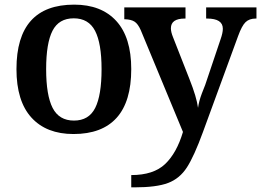

<svg xmlns="http://www.w3.org/2000/svg" viewBox="-20 -568 1126 828"><path d="M51 -270Q51 -548 300 -548Q417 -548 481.5 -477.5Q546 -407 546 -270Q546 -130 483 -60Q420 10 297 10Q180 10 115.5 -61Q51 -132 51 -270ZM418 -270Q418 -381 390 -435Q362 -489 298 -489Q234 -489 206.5 -435.5Q179 -382 179 -270Q179 -157 207 -102.5Q235 -48 299 -48Q363 -48 390.5 -102.5Q418 -157 418 -270ZM546 187Q642 187 692 139.5Q742 92 769 1L587 -438Q575 -465 560.5 -474.5Q546 -484 519 -485H516V-536H780V-488H777Q717 -488 717 -446Q717 -430 726 -408L797 -227Q828 -149 834 -103Q838 -132 850.5 -165Q863 -198 865 -202L931 -398Q941 -426 941 -444Q941 -488 873 -488H869V-536H1086V-488H1083Q1055 -488 1039 -472.5Q1023 -457 1007 -413L855 2Q817 106 786 154Q755 202 705 221Q655 240 559 240H546Z"/></svg>

Font: Noto Serif SemiBold
Style: Regular
Weight: 600
Designer: Monotype Design Team
Foundry: Monotype Imaging Inc.
Version: Version 1.001